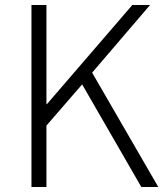

<svg xmlns="http://www.w3.org/2000/svg" viewBox="-20 -749 663 769"><path d="M106 0H166V-246L309 -411L546 0H614L349 -458L581 -729H510L168 -332H166V-729H106Z"/></svg>

Font: Noto Sans SC Light
Style: Regular
Weight: 300
Designer: Ryoko NISHIZUKA 西塚涼子 (kana, bopomofo & ideographs); Paul D. Hunt (Latin, Greek & Cyrillic); Sandoll Communications 산돌커뮤니
Foundry: Adobe
Version: Version 2.004;hotconv 1.0.118;makeotfexe 2.5.65603